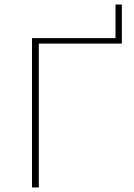

<svg xmlns="http://www.w3.org/2000/svg" viewBox="-20 -826 589 846"><path d="M517 -806V-634H151V0H121V-658H489V-806Z"/></svg>

Font: Ysabeau Extralight
Style: Regular
Weight: 200
Designer: Christian Thalmann (Catharsis Fonts)
Version: Version 0.003